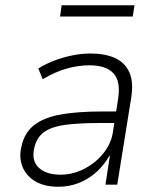

<svg xmlns="http://www.w3.org/2000/svg" viewBox="-20 -704 601 732"><path d="M202 8Q150 8 115 -12.5Q80 -33 66 -67.5Q52 -102 61 -142Q72 -197 109.5 -226.5Q147 -256 211.5 -267.5Q276 -279 369 -279H434L427 -235H358Q277 -235 225 -227.5Q173 -220 145.5 -198.5Q118 -177 110 -137Q100 -90 128.5 -64Q157 -38 211 -38Q257 -38 300.5 -60Q344 -82 374.5 -120Q405 -158 411 -204L430 -325Q441 -393 413 -424Q385 -455 321 -455Q279 -455 235.5 -443Q192 -431 143 -402L126 -443Q157 -462 191 -474.5Q225 -487 259 -493.5Q293 -500 324 -500Q380 -500 418 -483Q456 -466 473 -428.5Q490 -391 480 -330L427 0H382L399 -110H397Q378 -76 348.5 -49Q319 -22 282 -7Q245 8 202 8ZM209 -641 215 -684H493L486 -641Z"/></svg>

Font: Nunito Sans 7pt SemiCondensed ExtraLight
Style: Italic
Weight: 250
Width: 4
Italic angle: -9°
Designer: Vernon Adams
Foundry: Vernon Adams
Version: Version 3.101;gftools[0.9.27]